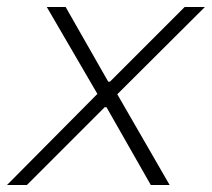

<svg xmlns="http://www.w3.org/2000/svg" viewBox="-35 -530 607 550"><path d="M-15 0 244 -261 99 -510H153L275 -296H280L494 -510H552L301 -260L451 0H397L270 -223H265L42 0Z"/></svg>

Font: Saira Thin ExtraLight
Style: Italic
Weight: 250
Italic angle: -12°
Version: Version 1.101